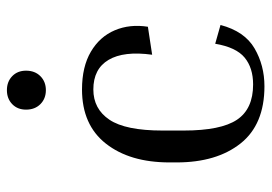

<svg xmlns="http://www.w3.org/2000/svg" viewBox="-132 -624 767 542"><g transform="rotate(-90 251.0 -353.5)"><path d="M269 -473Q214 -473 183.5 -427.5Q153 -382 153 -278V-218Q153 -113 183.5 -67.5Q214 -22 283 -22Q330 -22 359 -46Q388 -70 398 -129L451 -114Q433 -46 385 -18Q337 10 278 10Q170 10 116.5 -57.5Q63 -125 63 -238V-258Q63 -370 116 -437.5Q169 -505 269 -505Q333 -505 375.5 -480Q418 -455 436 -412.5Q454 -370 446 -319L367 -307Q378 -387 352.5 -430Q327 -473 269 -473ZM267 -607Q243 -607 227.5 -622.5Q212 -638 212 -663Q212 -687 227.5 -702Q243 -717 267 -717Q291 -717 306.5 -702Q322 -687 322 -663Q322 -638 306.5 -622.5Q291 -607 267 -607Z"/></g></svg>

Font: Inria Serif
Style: Regular
Weight: 400
Designer: Black Foundry Team
Foundry: Black Foundry
Version: Version 1.000; ttfautohint (v1.8.3)